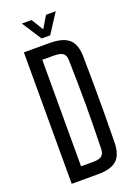

<svg xmlns="http://www.w3.org/2000/svg" viewBox="-177 -1028 779 1098"><g transform="rotate(-20 212.5 -479.5)"><path d="M59.9 0V-800H215.3Q297.6 -800 333.7 -767.8Q369.9 -735.5 371.1 -661.8Q372.6 -568.4 373.1 -484.3Q373.6 -400.1 373.1 -316.1Q372.6 -232.2 371.1 -138.8Q369.9 -64.6 334.7 -32.3Q299.6 0 220.5 0ZM144.4 -76H220.5Q256.3 -76 271.3 -88.9Q286.2 -101.8 286.7 -131.6Q288.6 -206.9 289.5 -272.4Q290.5 -338 290.5 -400.3Q290.5 -462.6 289.5 -528.2Q288.6 -593.8 286.7 -669Q286.2 -698.7 270.3 -711.4Q254.4 -724 215.3 -724H144.4ZM182.4 -840 105.6 -958.7H164.7L208.9 -885.9L252.7 -958.7H311.5L234.6 -840Z"/></g></svg>

Font: Big Shoulders Text SC Thin
Style: Regular
Weight: 100
Designer: Patric King
Foundry: XO Type Co
Version: Version 2.002